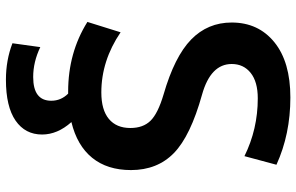

<svg xmlns="http://www.w3.org/2000/svg" viewBox="-196 -584 1000 648"><g transform="rotate(90 304.0 -260.0)"><path d="M434 98Q434 155 387 187.5Q340 220 249 220Q183 220 126 198L139 104Q189 128 240 128Q320 128 320 67Q320 34 296 10H289Q158 10 54 -55L89 -167Q185 -102 292 -102Q351 -102 381.5 -127.5Q412 -153 412 -200Q412 -243 387.5 -268Q363 -293 299 -312Q171 -349 113.5 -405Q56 -461 56 -542Q56 -632 122.5 -686Q189 -740 309 -740Q433 -740 536 -693L507 -585Q416 -630 312 -630Q256 -630 226 -606Q196 -582 196 -542Q196 -471 299 -442Q439 -403 496.5 -347Q554 -291 554 -202Q554 -122 512.5 -71Q471 -20 392 -1Q434 46 434 98Z"/></g></svg>

Font: Mplus 1p Bold
Style: Bold
Weight: 700
Version: Version 1.061